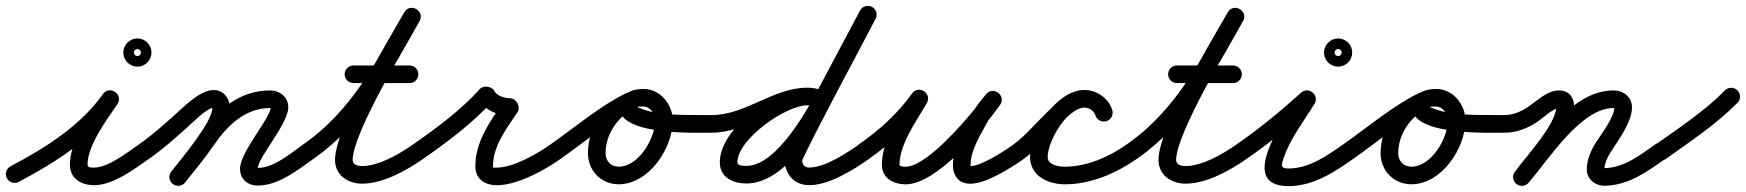

<svg xmlns="http://www.w3.org/2000/svg" viewBox="-50 -593 5947 654"><path d="M-26.5 14.1C-18.7 28.7 -0.6 34.3 14.1 26.5C139.8 -40.3 265.6 -119.6 349.5 -237.6C360.9 -253.8 354.2 -270.5 341.9 -279.2C329.5 -287.8 311.4 -288.3 300.2 -271.9C256.7 -208.2 188.2 -113.5 188.2 -32.8C188.2 16.3 226.7 37.8 271.3 37.8C335 37.8 408.5 -17.6 458.2 -52.4C471.8 -61.9 475.1 -80.6 465.6 -94.2C456.1 -107.8 437.4 -111.1 423.8 -101.6C387.1 -75.9 318.7 -22.2 271.3 -22.2C261.4 -22.2 248.2 -20.6 248.2 -32.8C248.2 -97.9 314.8 -186.9 349.8 -238.1C361 -254.4 354.4 -271.1 342.2 -279.6C329.9 -288.1 312 -288.5 300.5 -272.4C222.4 -162.4 103.1 -88.7 -14.1 -26.5C-28.7 -18.7 -34.3 -0.6 -26.5 14.1ZM409.5 -422.5C413.3 -426.3 419.1 -426 418 -426C416.9 -426 422.7 -426.3 426.5 -422.5C430.3 -418.7 430 -412.9 430 -414C430 -415.1 430.3 -409.3 426.5 -405.5C422.7 -401.7 416.9 -402 418 -402C419.1 -402 413.3 -401.7 409.5 -405.5C405.7 -409.3 406 -415.1 406 -414C406 -412.9 405.7 -418.7 409.5 -422.5ZM370 -414C370 -387.6 391.6 -366 418 -366C444.4 -366 466 -387.6 466 -414C466 -440.4 444.4 -462 418 -462C391.6 -462 370 -440.4 370 -414Z M416.3 -59.9C425.8 -46.3 444.5 -42.9 458.1 -52.3C502.8 -83.3 543.4 -119.6 583.9 -155.7C600 -170 655.6 -226.3 677.7 -226.3C679.2 -226.3 674.7 -227.3 673.6 -228.3C670.7 -230.8 673.1 -227.8 673.1 -224.4C673.1 -176.4 567 -51.7 533.3 -8.4C523.1 4.7 525.5 23.5 538.6 33.7C551.7 43.9 570.5 41.5 580.7 28.4C625.8 -29.7 733.1 -152.8 733.1 -224.4C733.1 -257 712.8 -286.3 677.7 -286.3C630.8 -286.3 576.8 -229.7 544.1 -200.5C505.3 -166.1 466.6 -131.2 423.9 -101.7C410.3 -92.2 406.9 -73.5 416.3 -59.9ZM580.5 28.7C580.5 28.7 580.5 28.7 580.5 28.7C613.9 -13.3 648.4 -54.8 678.8 -99.1C723.4 -164.3 785 -225 869.2 -225C871 -225 874.9 -223.2 873.5 -224.8C873 -225.4 872.6 -226.1 872.3 -226.8C872.3 -226.8 872.1 -227.9 872.1 -227.5C872.1 -191.7 767.7 -75.2 767.7 -18.6C767.7 17 793.1 39 828 39C899 39 963 -13.3 1018.4 -52.5C1031.9 -62.1 1035.1 -80.8 1025.5 -94.4C1015.9 -107.9 997.2 -111.1 983.6 -101.5C940.1 -70.6 883.1 -21 828 -21C818.9 -21 827.7 -16.6 827.7 -18.6C827.7 -55.6 932 -171.3 932 -227.5C932 -262.9 902.7 -285 869.2 -285C764.1 -285 685.7 -215.4 629.2 -132.9C599.8 -89.9 566.1 -49.5 533.5 -8.7C523.2 4.2 525.3 23.1 538.3 33.5C551.2 43.8 570.1 41.7 580.5 28.7Z M1018.2 -52.4C1018.2 -52.4 1018.2 -52.4 1018.2 -52.4C1190.3 -172.6 1278 -342.4 1379.1 -521.2C1389 -538.6 1380.8 -554.7 1367.8 -562.1C1354.7 -569.5 1336.7 -568.2 1326.9 -550.8C1272.1 -453.9 1091.2 -158.5 1091.2 -48.3C1091.2 3.6 1135.1 32.6 1183.3 32.6C1254.9 32.6 1335.3 -12.6 1392.2 -52.4C1405.8 -61.9 1409.1 -80.6 1399.6 -94.2C1390.1 -107.8 1371.4 -111.1 1357.8 -101.6C1311.9 -69.4 1241.5 -27.4 1183.3 -27.4C1169.3 -27.4 1151.2 -31.2 1151.2 -48.3C1151.2 -138.5 1333.1 -439.8 1379.1 -521.2C1389 -538.6 1380.8 -554.7 1367.8 -562.1C1354.7 -569.5 1336.7 -568.2 1326.9 -550.8C1230.6 -380.7 1147.7 -215.9 983.8 -101.6C970.2 -92.1 966.9 -73.4 976.4 -59.8C985.9 -46.2 1004.6 -42.9 1018.2 -52.4ZM1154 -310C1154 -310 1154 -310 1154 -310C1217.7 -310 1281.3 -310 1345 -310C1361.6 -310 1375 -323.4 1375 -340C1375 -356.6 1361.6 -370 1345 -370C1345 -370 1345 -370 1345 -370C1281.3 -370 1217.7 -370 1154 -370C1137.4 -370 1124 -356.6 1124 -340C1124 -323.4 1137.4 -310 1154 -310Z M1392.1 -52.4C1392.1 -52.4 1392.1 -52.4 1392.1 -52.4C1474 -109.2 1562.7 -175.7 1629.3 -250C1635.2 -256.5 1621 -262.2 1606.2 -264.2C1591.4 -266.3 1576.2 -264.7 1580.1 -256.8C1599.5 -217.3 1644.8 -200.3 1686.4 -198C1696.4 -197.5 1693.3 -213.3 1686.4 -227.2C1679.4 -241 1668.5 -252.9 1663 -244.5C1618.9 -177.7 1569.2 -111.1 1569.2 -27.1C1569.2 17.5 1601.8 37.9 1643.1 37.9C1712.2 37.9 1805.7 -13.3 1860.5 -52.6C1873.9 -62.3 1877 -81 1867.4 -94.5C1857.7 -107.9 1839 -111 1825.5 -101.4C1781.8 -70 1698.4 -22.1 1643.1 -22.1C1629.5 -22.1 1629.2 -20 1629.2 -27.1C1629.2 -97 1676.2 -155.7 1713 -211.5C1718.6 -219.9 1717.7 -231.2 1713 -240.6C1708.3 -250 1699.6 -257.4 1689.6 -258C1671.2 -258.9 1642.9 -264.9 1633.9 -283.2C1630 -291.1 1620.7 -296.1 1610.8 -297.5C1600.9 -298.8 1590.6 -296.6 1584.7 -290C1521.2 -219.2 1435.9 -155.8 1357.9 -101.6C1344.3 -92.2 1340.9 -73.5 1350.4 -59.9C1359.8 -46.3 1378.5 -42.9 1392.1 -52.4Z M1860.2 -52.4C1860.2 -52.4 1860.2 -52.4 1860.2 -52.4C1941.1 -108.9 2022.1 -179.3 2110.5 -222.5C2125.4 -229.8 2131.6 -247.8 2124.3 -262.6C2117.1 -277.5 2099.1 -283.7 2084.2 -276.4C2084.2 -276.4 2084.2 -276.4 2084.2 -276.4C1992.7 -231.7 1909.5 -160 1825.8 -101.6C1812.2 -92.1 1808.9 -73.4 1818.4 -59.8C1827.9 -46.2 1846.6 -42.9 1860.2 -52.4ZM2084.8 -276.7C2084.8 -276.7 2084.8 -276.7 2084.8 -276.7C2006.6 -240.5 1952.7 -157.4 1952.7 -71.2C1952.7 -11.9 1997.4 34.7 2057.2 34.7C2160.4 34.7 2241.6 -88.1 2241.6 -182.5C2241.6 -237.4 2198.9 -290 2142 -290C2110.7 -290 2076.2 -280.9 2064.7 -247.9C2064.7 -247.9 2064.7 -248 2064.7 -248C2064.7 -248 2064.7 -248.1 2064.7 -248.1C2022.3 -129.1 2319.6 -141 2374 -141C2390.5 -141 2404 -154.4 2404 -171C2404 -187.5 2390.6 -201 2374 -201C2365.2 -201 2356.7 -201.1 2348.1 -201.1C2282.6 -201.7 2194.7 -198.2 2132.9 -223.4C2121.6 -228.1 2121.1 -227.4 2121.3 -227.9C2121.3 -227.9 2121.3 -228 2121.3 -228C2121.3 -228 2121.3 -228.1 2121.3 -228.1C2122.2 -230.7 2135.3 -230 2142 -230C2165.4 -230 2181.6 -204.2 2181.6 -182.5C2181.6 -121.9 2126.1 -25.3 2057.2 -25.3C2030.4 -25.3 2012.7 -44.8 2012.7 -71.2C2012.7 -134.1 2052.9 -195.8 2110 -222.3C2125 -229.2 2131.6 -247.1 2124.6 -262.1C2117.6 -277.1 2099.8 -283.7 2084.8 -276.7Z M2374 -141C2374 -141 2374 -141 2374 -141C2494.7 -141.1 2589.4 -234.3 2699.7 -234.3C2712.9 -234.3 2725.3 -231.8 2736.8 -225.1C2751.1 -216.7 2769.5 -221.5 2777.9 -235.8C2786.3 -250.1 2781.5 -268.5 2767.2 -276.9C2767.2 -276.9 2767.2 -276.9 2767.2 -276.9C2746.4 -289 2723.6 -294.3 2699.7 -294.3C2583.4 -294.3 2490.3 -201.1 2374 -201C2357.4 -201 2344 -187.5 2344 -171C2344 -154.4 2357.5 -141 2374 -141ZM2767.2 -276.9C2767.2 -276.9 2767.2 -276.9 2767.2 -276.9C2746.7 -288.9 2723.3 -294.3 2699.7 -294.3C2592.7 -294.3 2401.8 -156.8 2401.8 -40.5C2401.8 11.5 2446.7 32 2492.5 32C2493.1 32 2493.7 32 2494.3 32C2629.9 30.7 2743.2 -170.4 2797.6 -275.2C2797.6 -275.2 2797.6 -275.1 2797.6 -275C2797.5 -275 2797.5 -274.9 2797.5 -274.9C2842.5 -359.6 2887.5 -444.3 2932.5 -528.9C2940.3 -543.6 2934.7 -561.7 2920.1 -569.5C2905.4 -577.3 2887.3 -571.7 2879.5 -557.1C2834.5 -472.4 2789.5 -387.7 2744.5 -303.1C2744.5 -303.1 2744.5 -303 2744.4 -303C2744.4 -302.9 2744.4 -302.8 2744.4 -302.8C2703.3 -223.8 2597 -29 2493.7 -28C2493.3 -28 2492.9 -28 2492.5 -28C2483.4 -28 2461.8 -27.2 2461.8 -40.5C2461.8 -118.8 2626.9 -234.3 2699.7 -234.3C2712.6 -234.3 2725.6 -231.7 2736.8 -225.1C2751.1 -216.7 2769.5 -221.5 2777.9 -235.8C2786.3 -250.1 2781.5 -268.5 2767.2 -276.9ZM2879.4 -556.8C2879.4 -556.8 2879.4 -556.8 2879.4 -556.8C2794.5 -393.4 2704.8 -232.2 2624.8 -66.3C2624.6 -65.8 2623.9 -62.8 2623.2 -59.8C2622.5 -56.8 2621.9 -53.8 2621.9 -53.3C2621.9 -2.4 2653.1 37.7 2706.4 37.7C2774.8 37.7 2857.9 -14.9 2911.3 -52.5C2924.8 -62 2928.1 -80.7 2918.5 -94.3C2909 -107.8 2890.3 -111.1 2876.7 -101.5C2835.1 -72.2 2760.3 -22.3 2706.4 -22.3C2686.9 -22.3 2681.9 -35.5 2681.9 -53.3C2681.9 -53.8 2681 -50.3 2680.2 -46.8C2679.4 -43.3 2678.7 -39.8 2678.9 -40.2C2758.6 -205.6 2848 -366.3 2932.6 -529.2C2940.3 -543.9 2934.5 -562 2919.8 -569.6C2905.1 -577.3 2887 -571.5 2879.4 -556.8Z M2868.3 -60C2877.7 -46.4 2896.3 -42.9 2910 -52.3C2983.9 -103.1 3053.3 -166.4 3105.4 -239.6C3116.5 -255.1 3108.5 -271.4 3095.5 -279.7C3082.5 -288 3064.3 -288.3 3054.9 -271.8C3014.3 -200.5 2953.9 -115.7 2953.9 -31.7C2953.9 14.5 2994.4 34.9 3035.2 34.9C3141.1 34.9 3299 -154.8 3356.5 -235.6C3367.7 -251.5 3361.8 -268.1 3350 -277C3338.3 -285.8 3320.6 -286.9 3308.5 -271.7C3293.2 -252.4 3276.2 -233.3 3264 -211.9C3264 -211.9 3263.8 -211.7 3263.7 -211.5C3263.6 -211.3 3263.5 -211.1 3263.5 -211.1C3233.7 -155.2 3196 -95.6 3196 -30.3C3196 -18.6 3197.9 -6.8 3203.3 3.7C3203.3 3.7 3203.4 3.9 3203.5 4.1C3203.6 4.3 3203.8 4.5 3203.8 4.5C3214.1 23.2 3230 32.8 3255.4 32.8C3310.1 32.8 3395.1 -22.2 3438.2 -52.4C3451.8 -61.9 3455.1 -80.6 3445.6 -94.2C3436.1 -107.8 3417.4 -111.1 3403.8 -101.6C3403.8 -101.6 3403.8 -101.6 3403.8 -101.6C3372.6 -79.7 3293.4 -27.2 3255.4 -27.2C3244.2 -27.2 3261.9 -14.4 3256.2 -24.5C3256.2 -24.5 3256.4 -24.3 3256.5 -24.1C3256.6 -23.9 3256.7 -23.7 3256.7 -23.7C3256 -25.1 3256 -28.5 3256 -30.3C3256 -83.7 3291.9 -136.8 3316.5 -182.9C3316.5 -182.9 3316.4 -182.7 3316.3 -182.5C3316.2 -182.3 3316 -182.1 3316 -182.1C3326.7 -200.7 3342.1 -217.5 3355.5 -234.3C3367.6 -249.5 3361.2 -266.5 3349.1 -275.7C3336.9 -284.8 3318.8 -286.2 3307.5 -270.4C3265 -210.5 3111.5 -25.1 3035.2 -25.1C3030.5 -25.1 3013.9 -25.3 3013.9 -31.7C3013.9 -102.3 3072.4 -181.3 3107.1 -242.2C3116.5 -258.7 3109.3 -274.5 3097.1 -282.3C3084.9 -290.1 3067.6 -289.9 3056.6 -274.4C3008.5 -206.9 2944.1 -148.5 2876 -101.7C2862.4 -92.3 2858.9 -73.7 2868.3 -60Z M3437.2 -52.4C3437.2 -52.4 3437.2 -52.4 3437.2 -52.4C3463.3 -70.6 3487.5 -91.3 3510.3 -113.6C3540.9 -143.6 3598.2 -226.5 3643.7 -226.5C3659 -226.5 3676.8 -215.6 3681.2 -200.6C3685.9 -184.7 3702.5 -175.6 3718.4 -180.2C3734.3 -184.9 3743.4 -201.5 3738.8 -217.4C3738.8 -217.4 3738.8 -217.4 3738.8 -217.4C3726.9 -258 3685.6 -286.5 3643.7 -286.5C3560.6 -286.5 3472.5 -150.2 3402.8 -101.6C3389.3 -92.1 3385.9 -73.4 3395.4 -59.8C3404.9 -46.3 3423.6 -42.9 3437.2 -52.4ZM3738.8 -217.4C3738.8 -217.4 3738.8 -217.4 3738.8 -217.4C3726.9 -258.1 3685.6 -286.5 3643.7 -286.5C3548.3 -286.5 3458.6 -144.7 3458.6 -58.7C3458.6 6.5 3520.3 34.8 3577.6 34.8C3665.5 34.8 3752.2 -2.8 3823.2 -52.4C3836.8 -61.9 3840.1 -80.6 3830.6 -94.2C3821.1 -107.8 3802.4 -111.1 3788.8 -101.6C3728 -59.1 3653 -25.2 3577.6 -25.2C3556.5 -25.2 3518.6 -30.1 3518.6 -58.7C3518.6 -110.8 3584 -226.5 3643.7 -226.5C3659 -226.5 3676.8 -215.7 3681.2 -200.6C3685.9 -184.7 3702.5 -175.6 3718.4 -180.2C3734.3 -184.9 3743.4 -201.5 3738.8 -217.4Z M3823.2 -52.4C3823.2 -52.4 3823.2 -52.4 3823.2 -52.4C3995.3 -172.6 4083 -342.4 4184.1 -521.2C4194 -538.6 4185.8 -554.7 4172.8 -562.1C4159.7 -569.5 4141.7 -568.2 4131.9 -550.8C4077.1 -453.9 3896.2 -158.5 3896.2 -48.3C3896.2 3.6 3940.1 32.6 3988.3 32.6C4059.9 32.6 4140.3 -12.6 4197.2 -52.4C4210.8 -61.9 4214.1 -80.6 4204.6 -94.2C4195.1 -107.8 4176.4 -111.1 4162.8 -101.6C4116.9 -69.4 4046.5 -27.4 3988.3 -27.4C3974.3 -27.4 3956.2 -31.2 3956.2 -48.3C3956.2 -138.5 4138.1 -439.8 4184.1 -521.2C4194 -538.6 4185.8 -554.7 4172.8 -562.1C4159.7 -569.5 4141.7 -568.2 4131.9 -550.8C4035.6 -380.7 3952.7 -215.9 3788.8 -101.6C3775.2 -92.1 3771.9 -73.4 3781.4 -59.8C3790.9 -46.2 3809.6 -42.9 3823.2 -52.4ZM3959 -310C3959 -310 3959 -310 3959 -310C4022.7 -310 4086.3 -310 4150 -310C4166.6 -310 4180 -323.4 4180 -340C4180 -356.6 4166.6 -370 4150 -370C4150 -370 4150 -370 4150 -370C4086.3 -370 4022.7 -370 3959 -370C3942.4 -370 3929 -356.6 3929 -340C3929 -323.4 3942.4 -310 3959 -310Z M4197 -52.3C4197 -52.3 4197 -52.3 4197 -52.3C4275.2 -106.3 4351.6 -169.2 4422.1 -232.7C4434.8 -244.2 4427.9 -261 4415.6 -271.3C4403.2 -281.6 4385.4 -285.3 4376.4 -270.7C4333.7 -201.3 4155.1 41 4339 41C4422.8 41 4494.2 -5.9 4560.3 -52.5C4573.8 -62 4577.1 -80.7 4567.5 -94.3C4558 -107.8 4539.3 -111.1 4525.7 -101.5C4525.7 -101.5 4525.7 -101.5 4525.7 -101.5C4471 -63 4408.8 -19 4339 -19C4309.1 -19 4314.6 -31.9 4323.3 -57.1C4345.7 -122.6 4391.3 -180.3 4427.6 -239.3C4436.5 -253.9 4431.5 -269.1 4421 -277.9C4410.6 -286.6 4394.7 -288.8 4381.9 -277.3C4313.3 -215.5 4239 -154.2 4163 -101.7C4149.3 -92.3 4145.9 -73.6 4155.3 -60C4164.7 -46.3 4183.4 -42.9 4197 -52.3ZM4499.5 -422.5C4503.3 -426.3 4509.1 -426 4508 -426C4506.9 -426 4512.7 -426.3 4516.5 -422.5C4520.3 -418.7 4520 -412.9 4520 -414C4520 -415.1 4520.3 -409.3 4516.5 -405.5C4512.7 -401.7 4506.9 -402 4508 -402C4509.1 -402 4503.3 -401.7 4499.5 -405.5C4495.7 -409.3 4496 -415.1 4496 -414C4496 -412.9 4495.7 -418.7 4499.5 -422.5ZM4460 -414C4460 -387.6 4481.6 -366 4508 -366C4534.4 -366 4556 -387.6 4556 -414C4556 -440.4 4534.4 -462 4508 -462C4481.6 -462 4460 -440.4 4460 -414Z M4560.2 -52.4C4560.2 -52.4 4560.2 -52.4 4560.2 -52.4C4641.1 -108.9 4722.1 -179.3 4810.5 -222.5C4825.4 -229.8 4831.6 -247.8 4824.3 -262.6C4817.1 -277.5 4799.1 -283.7 4784.2 -276.4C4784.2 -276.4 4784.2 -276.4 4784.2 -276.4C4692.7 -231.7 4609.5 -160 4525.8 -101.6C4512.2 -92.1 4508.9 -73.4 4518.4 -59.8C4527.9 -46.2 4546.6 -42.9 4560.2 -52.4ZM4784.8 -276.7C4784.8 -276.7 4784.8 -276.7 4784.8 -276.7C4706.6 -240.5 4652.7 -157.4 4652.7 -71.2C4652.7 -11.9 4697.4 34.7 4757.2 34.7C4860.4 34.7 4941.6 -88.1 4941.6 -182.5C4941.6 -237.4 4898.9 -290 4842 -290C4810.7 -290 4776.2 -280.9 4764.7 -247.9C4764.7 -247.9 4764.7 -248 4764.7 -248C4764.7 -248 4764.7 -248.1 4764.7 -248.1C4722.3 -129.1 5019.6 -141 5074 -141C5090.5 -141 5104 -154.4 5104 -171C5104 -187.5 5090.6 -201 5074 -201C5065.2 -201 5056.7 -201.1 5048.1 -201.1C4982.6 -201.7 4894.7 -198.2 4832.9 -223.4C4821.6 -228.1 4821.1 -227.4 4821.3 -227.9C4821.3 -227.9 4821.3 -228 4821.3 -228C4821.3 -228 4821.3 -228.1 4821.3 -228.1C4822.2 -230.7 4835.3 -230 4842 -230C4865.4 -230 4881.6 -204.2 4881.6 -182.5C4881.6 -121.9 4826.1 -25.3 4757.2 -25.3C4730.4 -25.3 4712.7 -44.8 4712.7 -71.2C4712.7 -134.1 4752.9 -195.8 4810 -222.3C4825 -229.2 4831.6 -247.1 4824.6 -262.1C4817.6 -277.1 4799.8 -283.7 4784.8 -276.7Z M5074 -141C5074 -141 5074 -141 5074 -141C5113.8 -141 5150.1 -154.5 5183.2 -175.7C5202.7 -188.2 5240.2 -225 5261 -225C5265 -225 5251.7 -236.5 5251.7 -232.5C5251.7 -170.4 5151.4 -64.2 5109.9 -7.8C5100 5.5 5102.9 24.3 5116.2 34.1C5129.5 44 5148.3 41.1 5158.1 27.8C5158.1 27.8 5158.1 27.8 5158.1 27.8C5211.4 -44.5 5311.7 -142.3 5311.7 -232.5C5311.7 -262.5 5291.9 -285 5261 -285C5218.5 -285 5184.7 -248 5150.8 -226.2C5127.4 -211.2 5102.2 -201 5074 -201C5057.4 -201 5044 -187.6 5044 -171C5044 -154.4 5057.4 -141 5074 -141ZM5114.5 32.8C5127.1 43.6 5146 42.1 5156.8 29.5C5226.9 -52.3 5335.3 -225 5446.2 -225C5448 -225 5451.9 -223.2 5450.5 -224.8C5450 -225.4 5449.6 -226.1 5449.3 -226.8C5449.3 -226.8 5449 -227.9 5449 -227.5C5449 -194.1 5404.7 -136.6 5387.3 -109.6C5369.8 -82.7 5354.9 -48.6 5355 -16C5355 -16 5355 -16 5355 -16C5355 -16 5355 -16 5355 -16C5355 18.4 5384.8 40.5 5417.3 39.7C5497.8 37.8 5560.2 -8 5623.3 -52.5C5636.8 -62 5640.1 -80.8 5630.5 -94.3C5621 -107.8 5602.2 -111.1 5588.7 -101.5C5588.7 -101.5 5588.7 -101.5 5588.7 -101.5C5536.7 -64.8 5482.4 -21.9 5415.9 -20.3C5408.9 -20.1 5414 -23.1 5415 -16.1C5415 -16.1 5415 -16 5415 -16C5415 -16 5415 -16 5415 -16C5415 -16 5415 -16 5415 -16C5415 -36.6 5426.7 -60.1 5437.6 -77C5463.7 -117.3 5509 -177.5 5509 -227.5C5509 -262.9 5479.7 -285 5446.2 -285C5301.1 -285 5197.3 -109.9 5111.2 -9.5C5100.4 3.1 5101.9 22 5114.5 32.8Z M5581.5 -58.3C5591.1 -44.8 5609.9 -41.6 5623.4 -51.2C5707 -110.6 5796.3 -169.7 5868.4 -243C5880 -254.8 5879.8 -273.8 5868 -285.4C5856.2 -297 5837.2 -296.8 5825.6 -285C5825.6 -285 5825.6 -285 5825.6 -285C5756.1 -214.3 5669.3 -157.5 5588.6 -100.1C5575.1 -90.5 5571.9 -71.8 5581.5 -58.3Z"/></svg>

Font: FRB American Cursive
Style: Bold Italic
Weight: 700
Italic angle: -25°
Version: Version 2.0;Modular Font Editor K font №1